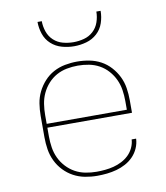

<svg xmlns="http://www.w3.org/2000/svg" viewBox="-84 -810 767 887"><g transform="rotate(-10 300.0 -366.0)"><path d="M301 8Q272 8 243.5 2.5Q215 -3 190 -16.5Q165 -30 145 -51Q125 -72 112.5 -98Q100 -124 95.5 -152.5Q91 -181 91 -210V-310Q91 -339 95.5 -367.5Q100 -396 112.5 -421.5Q125 -447 144.5 -468.5Q164 -490 189 -503.5Q214 -517 242.5 -522.5Q271 -528 300 -528Q329 -528 357.5 -522.5Q386 -517 411 -503.5Q436 -490 455.5 -468.5Q475 -447 487.5 -421.5Q500 -396 504.5 -367.5Q509 -339 509 -310V-251H112V-210Q112 -184 116 -158Q120 -132 131 -108.5Q142 -85 160 -65.5Q178 -46 200.5 -33.5Q223 -21 249 -16Q275 -11 301 -11Q321 -11 341.5 -13Q362 -15 381.5 -20Q401 -25 419.5 -34.5Q438 -44 452.5 -58Q467 -72 476 -91Q485 -110 486 -130H507Q506 -107 496.5 -85.5Q487 -64 471 -47.5Q455 -31 434.5 -20Q414 -9 392 -3Q370 3 347 5.5Q324 8 301 8ZM488 -269V-310Q488 -336 484 -362Q480 -388 469 -411.5Q458 -435 440.5 -454.5Q423 -474 400.5 -486.5Q378 -499 352 -504Q326 -509 300 -509Q274 -509 248 -504Q222 -499 199.5 -486.5Q177 -474 159.5 -454.5Q142 -435 131 -411.5Q120 -388 116 -362Q112 -336 112 -310V-269ZM300 -600Q271 -600 242.5 -608Q214 -616 192.5 -635.5Q171 -655 161.5 -683Q152 -711 152 -740H172Q172 -715 180.5 -690.5Q189 -666 207.5 -649Q226 -632 250.5 -625.5Q275 -619 300 -619Q325 -619 349.5 -625.5Q374 -632 392.5 -649Q411 -666 419.5 -690.5Q428 -715 428 -740H448Q448 -711 438.5 -683Q429 -655 407.5 -635.5Q386 -616 357.5 -608Q329 -600 300 -600Z"/></g></svg>

Font: Iosevka Thin Extended
Style: Regular
Weight: 100
Width: 7
Monospace: yes
Designer: Belleve Invis
Foundry: Belleve Invis
Version: Version 32.5.0; ttfautohint (v1.8.4)